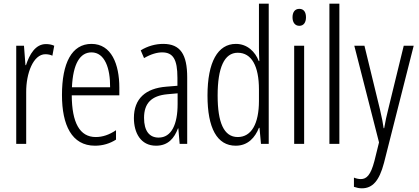

<svg xmlns="http://www.w3.org/2000/svg" viewBox="-20 -780 2270 1041"><path d="M229 -541C172 -541 140 -485 121 -427H118L110 -532H68V0H122V-279C121 -383 161 -486 226 -486C240 -486 254 -483 264 -478L274 -532C259 -539 243 -541 229 -541Z M476 -542C369 -542 316 -438 316 -265C316 -102 369 10 495 10C538 10 576 -2 609 -23V-74C572 -49 536 -37 499 -37C412 -37 370 -115 369 -263H627V-305C627 -432 584 -542 476 -542ZM476 -496C548 -496 578 -410 577 -307H370C376 -435 414 -496 476 -496Z M865 -542C823 -542 780 -530 743 -507L761 -465C799 -487 832 -496 859 -496C918 -496 942 -459 942 -358V-315L881 -310C769 -301 706 -245 706 -140C706 -61 742 10 826 10C892 10 925 -31 945 -84H947L954 0H995V-360C995 -485 958 -542 865 -542ZM887 -269 943 -274V-216C943 -106 910 -34 840 -34C790 -34 761 -70 761 -141C761 -220 801 -261 887 -269Z M1258 10C1325 10 1363 -35 1384 -87H1387L1395 0H1437V-760H1384V-520C1384 -498 1385 -476 1386 -449H1383C1364 -499 1321 -542 1259 -542C1161 -542 1105 -444 1105 -262C1105 -85 1157 10 1258 10ZM1269 -37C1193 -37 1160 -117 1160 -262C1160 -413 1196 -494 1269 -494C1344 -494 1384 -422 1384 -295V-233C1384 -109 1343 -37 1269 -37Z M1603 -732C1578 -732 1566 -713 1566 -686C1566 -659 1579 -640 1603 -640C1626 -640 1639 -658 1639 -686C1639 -713 1628 -732 1603 -732ZM1629 -532H1575V0H1629Z M1820 0V-760H1766V0Z M1901 -532 2035 -8 2010 93C1990 169 1968 191 1936 191C1925 191 1911 188 1899 183V233C1914 238 1927 241 1942 241C1999 241 2036 202 2062 103L2223 -532H2169L2085 -188C2076 -154 2070 -124 2063 -85H2060C2056 -113 2052 -136 2040 -187L1956 -532Z"/></svg>

Font: Noto Sans Armenian ExtraCondensed Light
Style: Regular
Weight: 300
Width: 2
Designer: Monotype Design Team
Foundry: Monotype Imaging Inc.
Version: Version 2.008